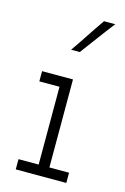

<svg xmlns="http://www.w3.org/2000/svg" viewBox="-99 -660 461 708"><g transform="rotate(15 131.5 -306.0)"><path d="M228 0V-39H153V-375H35V-336H112V-39H35V0ZM151 -479Q176 -512 200.5 -545.5Q225 -579 251 -612H208Q185 -579 163 -545.5Q141 -512 118 -479Z"/></g></svg>

Font: Josefin Slab Thin
Style: Regular
Weight: 400
Version: Version 2.000